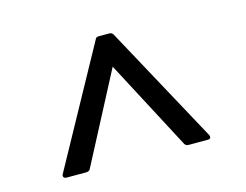

<svg xmlns="http://www.w3.org/2000/svg" viewBox="-66 -853 782 611"><g transform="rotate(-15 325.0 -547.0)"><path d="M150 -343C155 -343 161 -345 163 -350L318 -646L474 -350C477 -345 481 -343 487 -343H551C559 -343 562 -349 558 -357L348 -743C345 -749 340 -751 335 -751H300C294 -751 290 -749 288 -743L76 -357C72 -349 76 -343 85 -343Z"/></g></svg>

Font: LINE Seed JP App_OTF Regular
Style: Regular
Weight: 400
Designer: LY Corporation & Fontrix & Fontworks
Version: Version 1.002